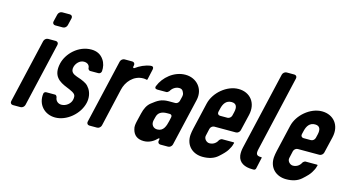

<svg xmlns="http://www.w3.org/2000/svg" viewBox="-75 -956 2281 1251"><g transform="rotate(15 1065.0 -330.0)"><path d="M60 0H112C124 0 136 -10 139 -22L239 -454C242 -466 234 -476 222 -476H170C158 -476 146 -466 143 -454L43 -22C40 -10 48 0 60 0ZM192 -573H244C256 -573 268 -583 271 -595L283 -645C286 -657 278 -667 266 -667H214C202 -667 190 -657 187 -645L175 -595C172 -583 180 -573 192 -573Z M521 -138C529 -172 523 -206 507 -231C490 -257 475 -264 444 -277L415 -287C390 -296 369 -308 377 -342C383 -366 405 -393 435 -393C458 -393 474 -380 474 -359C475 -353 482 -345 488 -345H544C554 -345 562 -352 564 -363C566 -391 561 -417 545 -440C526 -468 498 -482 461 -482C374 -482 303 -411 287 -341C267 -253 316 -224 371 -202L388 -195C405 -188 419 -180 426 -172C433 -164 434 -151 430 -134C424 -108 396 -84 364 -84C341 -84 324 -100 322 -122C321 -128 315 -137 309 -137H249C240 -137 233 -131 232 -123C222 -49 274 7 346 7C424 7 503 -60 521 -138Z M864 -388 880 -460C883 -474 875 -482 862 -480C825 -475 790 -458 763 -438C758 -434 752 -438 753 -444L755 -454C758 -466 750 -476 738 -476H686C674 -476 662 -466 659 -454L559 -22C556 -10 564 0 576 0H628C640 0 652 -10 655 -22L714 -279C726 -333 770 -388 837 -388C845 -388 852 -387 859 -385C861 -385 864 -386 864 -388Z M1040 -32 1038 -22C1035 -10 1043 0 1055 0H1107C1119 0 1131 -10 1134 -22L1208 -341C1227 -422 1170 -482 1096 -482C1019 -482 953 -424 929 -362C923 -348 930 -341 944 -341H1005C1010 -341 1019 -348 1022 -352C1032 -371 1053 -388 1079 -388C1092 -388 1100 -383 1105 -374C1116 -355 1114 -348 1109 -328L1104 -308C1101 -296 1090 -287 1079 -287H1035C985 -287 962 -271 925 -242C903 -225 889 -198 881 -163L868 -109C864 -90 859 -71 866 -50C876 -13 902 6 944 6C982 6 1012 -14 1033 -36C1037 -39 1041 -37 1040 -32ZM1045 -209H1063C1073 -209 1079 -201 1077 -191L1071 -163C1063 -129 1052 -90 1009 -90C982 -90 965 -112 971 -140L977 -164C984 -195 1007 -209 1045 -209Z M1277 -336 1235 -155C1232 -141 1229 -126 1228 -112C1223 -40 1273 6 1341 6C1384 6 1417 -5 1442 -27C1467 -49 1485 -68 1494 -83C1503 -98 1511 -112 1514 -127L1516 -133C1517 -136 1515 -138 1512 -138H1434C1429 -138 1419 -131 1416 -126C1407 -107 1388 -91 1361 -91C1341 -91 1321 -112 1326 -133L1337 -182C1340 -194 1352 -204 1364 -204H1510C1522 -204 1534 -214 1537 -226L1563 -336C1583 -421 1532 -482 1454 -482C1376 -482 1295 -414 1277 -336ZM1432 -388C1466 -388 1473 -363 1465 -329L1459 -304C1456 -292 1444 -282 1432 -282H1382C1370 -282 1362 -292 1365 -304L1371 -329C1379 -362 1396 -388 1432 -388Z M1780 -667H1728C1716 -667 1704 -657 1701 -645L1579 -118C1575 -99 1574 -82 1576 -66C1583 -19 1624 0 1674 0H1685C1690 0 1697 -5 1698 -11L1715 -88C1715 -89 1714 -91 1713 -91H1709C1676 -91 1673 -106 1680 -137L1797 -645C1800 -657 1792 -667 1780 -667Z M1840 -336 1798 -155C1795 -141 1792 -126 1791 -112C1786 -40 1836 6 1904 6C1947 6 1980 -5 2005 -27C2030 -49 2048 -68 2057 -83C2066 -98 2074 -112 2077 -127L2079 -133C2080 -136 2078 -138 2075 -138H1997C1992 -138 1982 -131 1979 -126C1970 -107 1951 -91 1924 -91C1904 -91 1884 -112 1889 -133L1900 -182C1903 -194 1915 -204 1927 -204H2073C2085 -204 2097 -214 2100 -226L2126 -336C2146 -421 2095 -482 2017 -482C1939 -482 1858 -414 1840 -336ZM1995 -388C2029 -388 2036 -363 2028 -329L2022 -304C2019 -292 2007 -282 1995 -282H1945C1933 -282 1925 -292 1928 -304L1934 -329C1942 -362 1959 -388 1995 -388Z"/></g></svg>

Font: DIN Rundschrift
Style: EngKursiv
Weight: 400
Width: 3
Version: Version 1.027